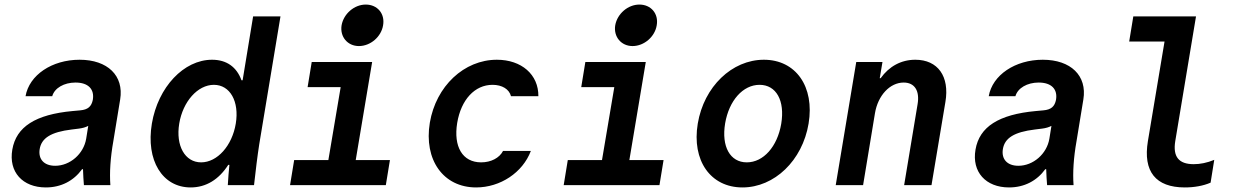

<svg xmlns="http://www.w3.org/2000/svg" viewBox="-20 -812 5440 842"><path d="M387 -374C381 -345 366 -331 331 -328L298 -325C136 -310 51 -256 34 -156C17 -58 79 10 181 10C248 10 303 -19 340 -70H344C345 -44 346 -20 348 0H464C460 -55 464 -120 477 -193L507 -376C524 -480 452 -550 329 -550C208 -550 108 -483 92 -390H209C219 -426 261 -450 311 -450C367 -450 395 -421 387 -374ZM222 -85C173 -85 147 -114 154 -158C162 -207 204 -233 294 -244L326 -248C342 -250 356 -254 367 -260L358 -204C347 -137 287 -85 222 -85Z M979 0H1094C1101 -63 1109 -129 1117 -180L1210 -740H1090L1044 -460H1039C1018 -518 974 -550 910 -550C786 -550 673 -430 646 -270C619 -109 692 10 816 10C884 10 940 -25 981 -89H986C983 -60 981 -32 979 0ZM862 -100C791 -100 750 -173 766 -270C782 -367 847 -440 918 -440C989 -440 1030 -367 1014 -270C998 -173 933 -100 862 -100Z M1252 0H1672L1690 -110H1540L1612 -540H1347L1329 -430H1474L1420 -110H1270ZM1478 -701C1470 -651 1504 -610 1554 -610C1605 -610 1652 -651 1660 -701C1669 -752 1635 -792 1584 -792C1534 -792 1487 -752 1478 -701Z M2186 -150C2170 -119 2133 -100 2090 -100C2008 -100 1968 -169 1985 -273C2002 -375 2062 -440 2140 -440C2182 -440 2213 -421 2221 -390H2341C2342 -485 2267 -550 2159 -550C2015 -550 1892 -434 1865 -274C1838 -111 1924 10 2068 10C2174 10 2272 -55 2308 -150Z M2452 0H2872L2890 -110H2740L2812 -540H2547L2529 -430H2674L2620 -110H2470ZM2678 -701C2670 -651 2704 -610 2754 -610C2805 -610 2852 -651 2860 -701C2869 -752 2835 -792 2784 -792C2734 -792 2687 -752 2678 -701Z M3236 10C3376 10 3499 -108 3526 -270C3553 -432 3470 -550 3330 -550C3190 -550 3067 -432 3040 -270C3013 -108 3096 10 3236 10ZM3255 -100C3182 -100 3143 -169 3160 -271C3177 -371 3238 -440 3311 -440C3384 -440 3423 -371 3406 -269C3389 -169 3328 -100 3255 -100Z M3645 0H3765L3817 -315C3830 -394 3883 -450 3943 -450C3991 -450 4014 -414 4004 -355L3945 0H4065L4126 -365C4145 -477 4093 -550 3994 -550C3932 -550 3879 -521 3842 -469H3838L3850 -540H3735Z M4611 -374C4605 -345 4590 -331 4555 -328L4522 -325C4360 -310 4275 -256 4258 -156C4241 -58 4303 10 4405 10C4472 10 4527 -19 4564 -70H4568C4569 -44 4570 -20 4572 0H4688C4684 -55 4688 -120 4701 -193L4731 -376C4748 -480 4676 -550 4553 -550C4432 -550 4332 -483 4316 -390H4433C4443 -426 4485 -450 4535 -450C4591 -450 4619 -421 4611 -374ZM4446 -85C4397 -85 4371 -114 4378 -158C4386 -207 4428 -233 4518 -244L4550 -248C4566 -250 4580 -254 4591 -260L4582 -204C4571 -137 4511 -85 4446 -85Z M5134 -193 5225 -740H4950L4932 -630H5087L5014 -193C4992 -60 5048 10 5176 10C5217 10 5257 3 5289 -11L5305 -111C5274 -98 5243 -92 5215 -92C5149 -92 5123 -125 5134 -193Z"/></svg>

Font: CommitMono
Style: Bold Italic
Weight: 700
Monospace: yes
Designer: Eigil Nikolajsen
Foundry: Eigil Nikolajsen
Version: Version 1.143